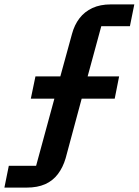

<svg xmlns="http://www.w3.org/2000/svg" viewBox="-80 -718 630 872"><path d="M-60 134 -40 35H84L167 -270H60L81 -371H194L247 -564Q258 -605 281 -635Q304 -665 339.5 -681.5Q375 -698 423 -698H530L510 -599H380L318 -371H461L441 -270H291L218 1Q206 42 183 72.5Q160 103 125 118.5Q90 134 41 134Z"/></svg>

Font: IBM Plex Sans SemiBold
Style: Italic
Weight: 600
Italic angle: -11.31°
Designer: Mike Abbink, Paul van der Laan, Pieter van Rosmalen
Foundry: Bold Monday
Version: Version 3.201